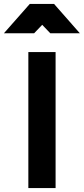

<svg xmlns="http://www.w3.org/2000/svg" viewBox="-74 -954 425 974"><path d="M69.8 0V-689.9H208V0ZM-54.2 -785.2 77.1 -934.1H200.2L331.1 -785.2H181.2L140.1 -828.1L99.1 -785.2Z"/></svg>

Font: TitilliumText25L
Style: 999 wt
Weight: 900
Designer: Accademia di Belle Arti di Urbino and others
Foundry: Accademia di Belle Arti di Urbino and others.
Version: Version 25.000